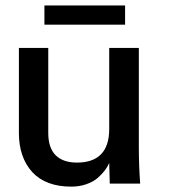

<svg xmlns="http://www.w3.org/2000/svg" viewBox="-20 -678 629 709"><path d="M243.2 11.2Q148.9 11.2 99.1 -42.5Q49.8 -97.2 49.8 -186.5V-501H158.2V-187.5Q158.2 -131.8 185.5 -104.7Q212.9 -77.6 264.2 -77.6Q323.2 -77.6 353.3 -108.6Q383.3 -139.6 383.3 -201.7V-501H492.7V-130.9Q492.7 -99.6 493.9 -66.9Q495.1 -34.2 497.6 0H385.3L383.3 -76.2Q377.4 -62.5 367.2 -48.8Q356.9 -35.2 340.3 -20.5Q323.7 -6.3 298.3 2.4Q272.9 11.2 243.2 11.2ZM144 -586.9V-657.7H441.9V-586.9Z"/></svg>

Font: Ride Light
Style: Bold
Weight: 600
Version: Version 3.000